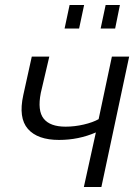

<svg xmlns="http://www.w3.org/2000/svg" viewBox="-20 -747 552 767"><path d="M315 0 363 -218Q294 -188 216 -188Q130 -188 91.5 -232Q53 -276 73 -367L107 -521H177L143 -376Q129 -305 154.5 -273Q180 -241 242 -241Q278 -241 314.5 -249.5Q351 -258 374 -271L427 -521H496L385 0ZM238 -633 258 -727H316L296 -633ZM382 -633 402 -727H459L440 -633Z"/></svg>

Font: Raleway
Style: Italic
Weight: 400
Italic angle: -12°
Designer: Matt McInerney, Pablo Impallari, Rodrigo Fuenzalida
Foundry: Matt McInerney, Pablo Impallari, Rodrigo Fuenzalida
Version: Version 4.026